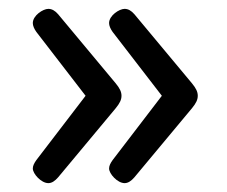

<svg xmlns="http://www.w3.org/2000/svg" viewBox="-20 -474 511 433"><path d="M89 -454C77 -454 54 -439 54 -422C54 -416 57 -409 62 -402L173 -258L62 -113C57 -106 54 -100 54 -94C54 -82 73 -61 89 -61C97 -61 104 -66 111 -74L241 -230C250 -241 254 -249 254 -258C254 -267 250 -275 241 -286L111 -442C104 -450 97 -454 89 -454ZM261 -454C249 -454 226 -439 226 -422C226 -416 229 -409 234 -402L345 -258L234 -113C229 -106 226 -100 226 -94C226 -82 245 -61 261 -61C269 -61 276 -66 283 -74L413 -230C422 -241 426 -249 426 -258C426 -267 422 -275 413 -286L283 -442C276 -450 269 -454 261 -454Z"/></svg>

Font: Asap
Style: Regular
Weight: 400
Designer: Pablo Cosgaya
Foundry: Pablo Cosgaya
Version: Version 1.007;PS 001.007;hotconv 1.0.70;makeotf.lib2.5.58329